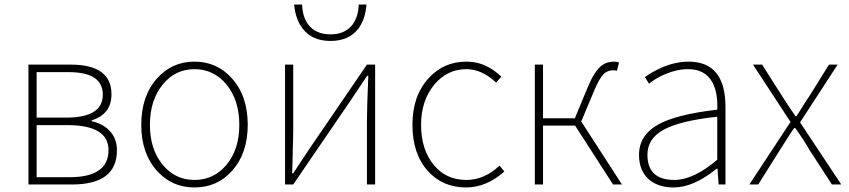

<svg xmlns="http://www.w3.org/2000/svg" viewBox="-20 -811 3733 844"><path d="M105 -527H290Q470 -527 470 -397Q470 -309 383 -282V-278Q430 -268 459 -239Q494 -205 494 -150Q494 0 296 0H105ZM271 -294Q432 -294 432 -395Q432 -494 281 -494H141V-294ZM285 -32Q457 -32 457 -151Q457 -261 276 -261H141V-32Z M671 -59Q601 -136 601 -262Q601 -390 671 -467Q736 -540 835 -540Q934 -540 999 -467Q1069 -390 1069 -262Q1069 -136 999 -59Q934 13 835 13Q736 13 671 -59ZM976 -87Q1032 -155 1032 -262Q1032 -370 976 -439Q920 -507 835 -507Q750 -507 695 -439Q639 -370 639 -262Q639 -155 695 -87Q750 -20 835 -20Q920 -20 976 -87Z M1591 -791Q1586 -727 1556 -686Q1514 -631 1433 -631Q1351 -631 1310 -686Q1279 -726 1273 -791H1308Q1310 -735 1336 -702Q1368 -660 1433 -660Q1496 -660 1529 -702Q1555 -736 1557 -791ZM1233 -527H1269V-249Q1269 -213 1267 -154L1266 -102L1264 -49H1269Q1280 -66 1307 -107L1327 -137Q1338 -153 1345 -164L1593 -527H1629V0H1593V-277Q1593 -336 1599 -478H1594L1517 -363L1269 0H1233Z M1861 -59Q1793 -135 1793 -262Q1793 -390 1864 -467Q1930 -540 2030 -540Q2079 -540 2121 -519Q2152 -504 2184 -474L2161 -448Q2098 -507 2030 -507Q1946 -507 1889 -439Q1831 -369 1831 -262Q1831 -154 1886 -87Q1940 -20 2030 -20Q2109 -20 2176 -83L2197 -57Q2118 13 2029 13Q1926 13 1861 -59Z M2714 0H2675L2508 -259H2367V0H2331V-527H2367V-291H2507L2563 -426Q2590 -492 2619 -518Q2644 -540 2678 -540Q2693 -540 2701 -536L2692 -500Q2686 -502 2676 -502Q2651 -502 2635 -487Q2615 -468 2593 -415L2535 -277Z M2834 -21Q2789 -59 2789 -130Q2789 -216 2872 -263Q2952 -308 3133 -329Q3136 -405 3111 -450Q3079 -507 3005 -507Q2955 -507 2904 -485Q2865 -469 2833 -443L2815 -472Q2830 -483 2847 -493Q2869 -505 2891 -515Q2950 -540 3007 -540Q3169 -540 3169 -341V0H3139L3134 -70H3131Q3029 13 2941 13Q2875 13 2834 -21ZM3133 -109V-298Q2966 -280 2894 -239Q2826 -200 2826 -131Q2826 -20 2944 -20Q3029 -20 3133 -109Z M3455 -275 3290 -527H3330L3419 -387Q3430 -370 3447 -344L3477 -300H3481L3495 -322L3509 -344Q3524 -369 3537 -387L3624 -527H3662L3497 -273L3678 0H3637L3539 -151Q3514 -195 3476 -248H3471Q3457 -229 3439 -200L3408 -151L3313 0H3274Z"/></svg>

Font: Noto Sans CJK TC Thin
Style: Regular
Weight: 250
Designer: Ryoko NISHIZUKA ???? (kana & ideographs); Paul D. Hunt (Latin, Greek & Cyrillic); Wenlong ZHANG ??? (bopomofo); Sandoll 
Foundry: Adobe Systems Incorporated
Version: Version 1.004 January 19, 2016